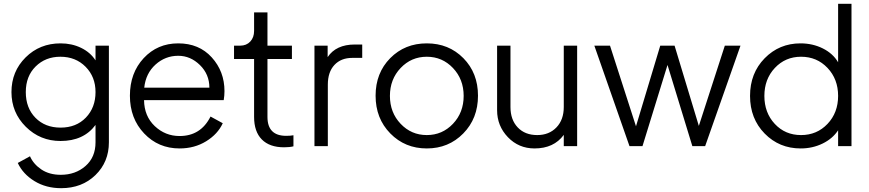

<svg xmlns="http://www.w3.org/2000/svg" viewBox="-20 -765 4547 1005"><path d="M480 -526H550V-20Q550 83 479.5 151.5Q409 220 300 220Q221 220 160.5 183Q100 146 73 88L137 53Q155 94 196.5 122Q238 150 298 150Q375 150 427.5 104Q480 58 480 -20V-111Q418 -27 297 -27Q190 -27 115 -101.5Q40 -176 40 -283Q40 -391 114 -464.5Q188 -538 297 -538Q356 -538 404.5 -514.5Q453 -491 480 -449ZM297 -97Q379 -97 429.5 -149.5Q480 -202 480 -283Q480 -363 428 -415.5Q376 -468 296 -468Q218 -468 166.5 -417Q115 -366 115 -283Q115 -200 165.5 -148.5Q216 -97 297 -97Z M1155 -288Q1155 -264 1151 -241H734Q735 -157 790 -105Q845 -53 920 -53Q1031 -53 1082 -155L1146 -120Q1120 -63 1059 -25.5Q998 12 920 12Q809 12 734.5 -66.5Q660 -145 660 -264Q660 -383 732 -460.5Q804 -538 913 -538Q1022 -538 1088.5 -464.5Q1155 -391 1155 -288ZM735 -306H1076Q1076 -376 1026.5 -424.5Q977 -473 913 -473Q845 -473 794 -427Q743 -381 735 -306Z M1467 6Q1391 6 1350.5 -35Q1310 -76 1310 -153V-456H1205V-526H1237Q1270 -526 1290 -547.5Q1310 -569 1310 -603V-700H1380V-526H1508V-456H1380V-153Q1380 -54 1478 -54Q1501 -54 1516 -57V1Q1496 6 1467 6Z M1837 -532H1876V-462H1824Q1765 -462 1730.5 -425Q1696 -388 1696 -322V0H1626V-526H1695V-466Q1739 -532 1837 -532Z M2405 -66.5Q2328 12 2214 12Q2100 12 2023 -66.5Q1946 -145 1946 -264Q1946 -383 2022.5 -460.5Q2099 -538 2214 -538Q2329 -538 2405.5 -460.5Q2482 -383 2482 -264Q2482 -145 2405 -66.5ZM2077 -117Q2133 -58 2214 -58Q2295 -58 2351 -117Q2407 -176 2407 -263Q2407 -350 2351 -409Q2295 -468 2214 -468Q2133 -468 2077 -409Q2021 -350 2021 -263Q2021 -176 2077 -117Z M2931 -526H3001V0H2931V-59Q2879 12 2778 12Q2695 12 2638.5 -47Q2582 -106 2582 -188V-526H2652V-205Q2652 -138 2690 -98Q2728 -58 2792 -58Q2854 -58 2892.5 -98Q2931 -138 2931 -205Z M3774 -526H3856L3671 0H3604L3474 -425L3343 0H3275L3091 -526H3173L3309 -104L3436 -526H3511L3638 -106Z M4367 -745H4437V0H4367V-83Q4338 -39 4285.5 -13.5Q4233 12 4171 12Q4059 12 3982.5 -66Q3906 -144 3906 -263Q3906 -382 3982.5 -460Q4059 -538 4170 -538Q4234 -538 4287 -511.5Q4340 -485 4367 -439ZM4173 -468Q4091 -468 4036 -409.5Q3981 -351 3981 -263Q3981 -175 4035.5 -116.5Q4090 -58 4173 -58Q4256 -58 4311.5 -116.5Q4367 -175 4367 -263Q4367 -351 4311.5 -409.5Q4256 -468 4173 -468Z"/></svg>

Font: Plus Jakarta Display Light
Style: Regular
Weight: 300
Designer: Gumpita Rahayu
Foundry: Tokotype Studio
Version: Version 1.000;hotconv 1.0.109;makeotfexe 2.5.65596